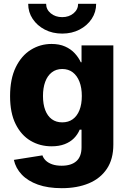

<svg xmlns="http://www.w3.org/2000/svg" viewBox="-20 -779 673 1014"><path d="M306.2 214.8Q232.9 214.8 179.9 195.8Q127 176.8 95 143.1Q63 109.4 53.2 65.4L204.1 41.5Q209 56.6 221.9 69.1Q234.9 81.5 255.9 88.9Q276.9 96.2 305.7 96.2Q356.4 96.2 383.5 72Q410.6 47.9 410.6 -1.5V-94.2H400.9Q390.1 -68.4 370.4 -48.6Q350.6 -28.8 321.3 -17.6Q292 -6.3 252.4 -6.3Q190.9 -6.3 141.4 -35.6Q91.8 -64.9 62.5 -123.8Q33.2 -182.6 33.2 -271Q33.2 -362.3 63.2 -423.8Q93.3 -485.4 143.1 -516.1Q192.9 -546.9 252 -546.9Q293.5 -546.9 323.7 -533.4Q354 -520 374.5 -497.8Q395 -475.6 406.7 -450.2H410.6V-539.1H578.6V-15.6Q578.6 61.5 544.4 112.5Q510.3 163.6 449 189.2Q387.7 214.8 306.2 214.8ZM308.6 -132.8Q341.3 -132.8 364.3 -149.4Q387.2 -166 399.7 -197.3Q412.1 -228.5 412.1 -272Q412.1 -315.4 399.7 -347.4Q387.2 -379.4 364.3 -397Q341.3 -414.6 308.6 -414.6Q276.4 -414.6 253.4 -396.7Q230.5 -378.9 218.8 -346.9Q207 -314.9 207 -272Q207 -228.5 219 -197.3Q231 -166 253.7 -149.4Q276.4 -132.8 308.6 -132.8ZM308.6 -601.6Q257.3 -601.6 216.8 -622.6Q176.3 -643.6 152.6 -679.2Q128.9 -714.8 128.9 -758.8H223.6Q223.6 -729 248 -708.7Q272.5 -688.5 308.6 -688.5Q344.2 -688.5 368.4 -708.7Q392.6 -729 392.6 -758.8H487.8Q487.8 -714.8 464.1 -679.2Q440.4 -643.6 399.9 -622.6Q359.4 -601.6 308.6 -601.6Z"/></svg>

Font: Inter 18pt ExtraBold
Style: Regular
Weight: 800
Designer: Rasmus Andersson
Foundry: rsms
Version: Version 4.001;git-66647c0bb